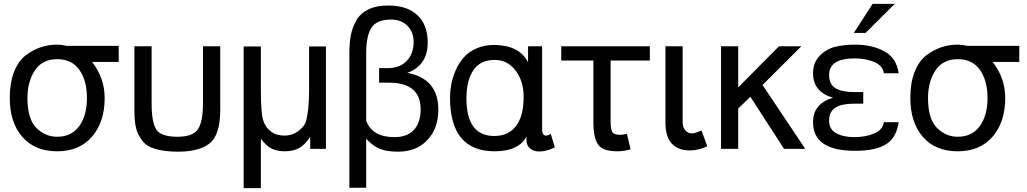

<svg xmlns="http://www.w3.org/2000/svg" viewBox="-20 -760 5243 980"><path d="M120.1 -259.8Q120.1 -152.8 165.5 -107.4Q210.9 -62 272 -62Q344.7 -62 384.3 -116.2Q423.8 -170.4 423.8 -259.8Q423.8 -346.7 386.2 -401.9Q347.7 -458 272 -458Q196.3 -458 158.2 -400.9Q120.1 -343.8 120.1 -259.8ZM29.8 -259.8Q29.8 -337.4 51.8 -393.1Q73.7 -448.7 111.3 -477.5Q147.9 -505.4 188.5 -519Q228 -532.2 272 -532.2Q291.5 -532.2 321.8 -525.9H585.9V-443.8H450.2Q514.2 -361.3 514.2 -259.8Q514.2 -137.2 449.7 -62.5Q385.3 12.2 272 12.2Q157.2 12.2 93.3 -62Q29.8 -135.7 29.8 -259.8Z M753.9 -231.9Q753.9 -134.3 778.3 -98.1Q802.7 -62 885.7 -62Q963.9 -62 989.7 -99.6Q1016.1 -138.2 1016.1 -231.9V-523.9H1104V-198.2Q1104 -72.3 1050.8 -28.8Q998.5 14.2 888.2 14.2Q820.3 14.2 773.9 0.5Q728.5 -12.7 706.1 -42Q683.1 -71.8 674.3 -106.9Q666 -140.6 666 -198.2V-523.9H753.9Z M1433.6 12.2Q1391.6 12.2 1363.8 -2.9Q1336.9 -17.6 1311.5 -51.8V200.2H1223.6V-522.9H1311.5V-299.8Q1311.5 -181.6 1323.7 -145Q1334.5 -110.4 1362.8 -88.9Q1390.1 -67.9 1431.6 -67.9Q1472.7 -67.9 1503.9 -92.3Q1534.2 -116.2 1540.5 -137.2Q1557.6 -192.9 1557.6 -297.9V-522.9H1643.6V0H1563.5V-62Q1539.1 -24.4 1510.3 -6.3Q1480.5 12.2 1433.6 12.2Z M2091.3 -545.9Q2091.3 -596.7 2059.6 -628.4Q2027.8 -660.2 1976.1 -660.2Q1904.8 -660.2 1877 -620.1Q1849.1 -580.1 1849.1 -485.8V-144Q1879.9 -60.1 1993.2 -60.1Q2058.6 -60.1 2092.8 -97.2Q2127 -134.3 2127 -202.1Q2127 -337.9 1965.3 -337.9H1915V-412.1H1957Q2020.5 -412.1 2055.7 -448.7Q2091.3 -485.8 2091.3 -545.9ZM1763.2 -490.2Q1763.2 -544.9 1772 -585.9Q1780.8 -627 1802.2 -661.6Q1823.2 -695.3 1863.8 -713.9Q1903.3 -731.9 1962.9 -731.9Q2058.1 -731.9 2110.8 -682.1Q2163.1 -632.8 2163.1 -543.9Q2163.1 -425.8 2059.1 -388.2Q2217.3 -358.4 2217.3 -200.2Q2217.3 -104.5 2161.6 -45.4Q2106 14.2 2011.2 14.2Q1953.1 14.2 1917 -1Q1882.8 -15.1 1849.1 -51.8V198.2H1763.2Z M2652.8 -266.1Q2652.8 -344.7 2612.3 -398.9Q2571.3 -454.1 2504.9 -454.1Q2431.2 -454.1 2396 -401.4Q2360.8 -348.6 2360.8 -257.8Q2360.8 -65.9 2502.9 -65.9Q2575.2 -65.9 2614.3 -117.2Q2652.8 -168 2652.8 -266.1ZM2276.9 -262.2Q2276.9 -292 2283.2 -328.6Q2289.1 -361.8 2305.2 -399.4Q2320.8 -436 2345.7 -465.3Q2370.6 -494.6 2411.6 -512.7Q2452.6 -530.8 2504.9 -530.8Q2631.8 -528.3 2675.3 -441.9V-523.9H2747.1V-99.1Q2747.1 -67.9 2768.1 -67.9Q2778.8 -67.9 2791 -77.1L2812 -7.8Q2769.5 13.2 2731.9 13.2Q2702.1 13.2 2684.6 -2.9Q2667 -19 2667 -45.9V-64.9Q2653.3 -30.3 2610.4 -8.8Q2568.4 12.2 2504.9 12.2Q2276.9 12.2 2276.9 -262.2Z M3130.9 12.2Q3057.1 12.2 3033.2 -21.5Q3008.8 -55.7 3008.8 -136.2V-451.2H2844.7V-523.9H3296.9V-451.2H3096.7V-144Q3096.7 -100.1 3105 -86.4Q3113.8 -71.8 3146.5 -71.8Q3159.2 -71.8 3179.7 -77.1L3198.7 2Q3163.6 12.2 3130.9 12.2Z M3464.4 -136.2Q3464.4 -110.8 3478 -94.7Q3491.2 -79.1 3512.2 -79.1Q3527.3 -79.1 3560.5 -94.2L3590.3 -13.2Q3544.9 7.8 3500.5 7.8Q3440.4 7.8 3408.2 -27.8Q3376.5 -63 3376.5 -132.8V-523.9H3464.4Z M4090.3 0H3981.9L3810.1 -266.1L3748 -206.1V0H3660.2V-523.9H3748V-314L3956.1 -523.9H4070.3L3872.1 -326.2Z M4434.1 -740.2H4546.9L4397.9 -591.8H4337.9ZM4566.9 -136.2Q4555.7 -56.2 4501.5 -22.9Q4447.8 9.8 4344.2 9.8Q4129.9 9.8 4129.9 -136.2Q4129.9 -231 4231.9 -261.2Q4129.9 -290.5 4129.9 -386.2Q4129.9 -440.4 4164.1 -475.6Q4197.8 -509.8 4242.7 -521Q4288.6 -532.2 4344.2 -532.2Q4431.2 -532.2 4494.1 -498Q4555.7 -464.8 4566.9 -386.2H4491.2Q4485.8 -424.8 4442.9 -443.4Q4398.9 -461.9 4341.3 -461.9Q4211.9 -461.9 4211.9 -377Q4211.9 -330.1 4244.1 -310.1Q4276.9 -290 4340.3 -290H4386.2V-231H4340.3Q4277.3 -231 4244.6 -210.9Q4211.9 -190.9 4211.9 -144Q4211.9 -100.1 4248 -80.1Q4284.2 -60.1 4341.3 -60.1Q4397.5 -60.1 4441.9 -78.6Q4485.8 -97.2 4491.2 -136.2Z M4716.8 -259.8Q4716.8 -152.8 4762.2 -107.4Q4807.6 -62 4868.7 -62Q4941.4 -62 4981 -116.2Q5020.5 -170.4 5020.5 -259.8Q5020.5 -346.7 4982.9 -401.9Q4944.3 -458 4868.7 -458Q4793 -458 4754.9 -400.9Q4716.8 -343.8 4716.8 -259.8ZM4626.5 -259.8Q4626.5 -337.4 4648.4 -393.1Q4670.4 -448.7 4708 -477.5Q4744.6 -505.4 4785.2 -519Q4824.7 -532.2 4868.7 -532.2Q4888.2 -532.2 4918.5 -525.9H5182.6V-443.8H5046.9Q5110.8 -361.3 5110.8 -259.8Q5110.8 -137.2 5046.4 -62.5Q4981.9 12.2 4868.7 12.2Q4753.9 12.2 4689.9 -62Q4626.5 -135.7 4626.5 -259.8Z"/></svg>

Font: Miedinger*
Style: Book
Weight: 400
Version: Version 001.000